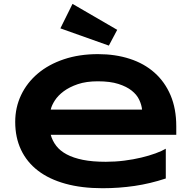

<svg xmlns="http://www.w3.org/2000/svg" viewBox="-20 -973 1008 1011"><path d="M853 -33.2Q770.5 -5.9 688.2 6.1Q606 18.1 520 18.1Q410.2 18.1 324.5 -5.6Q238.8 -29.3 180.2 -74.2Q121.6 -119.1 90.8 -184.1Q60.1 -249 60.1 -331.1Q60.1 -407.2 91.1 -472.4Q122.1 -537.6 179 -585.7Q235.8 -633.8 316.4 -660.9Q397 -688 496.1 -688Q587.4 -688 663.3 -663.3Q739.3 -638.7 793.7 -590.3Q848.1 -542 878.2 -471.2Q908.2 -400.4 908.2 -308.1V-263.2H247.1Q255.9 -231.4 276.1 -205.1Q296.4 -178.7 331.1 -160.2Q365.7 -141.6 416.3 -131.3Q466.8 -121.1 537.1 -121.1Q586.9 -121.1 634.8 -127.2Q682.6 -133.3 724.1 -143.3Q765.6 -153.3 799.1 -165.5Q832.5 -177.7 853 -189.9ZM728 -396Q725.6 -420.9 713.1 -447.5Q700.7 -474.1 673.8 -495.6Q647 -517.1 603.5 -531Q560.1 -544.9 495.1 -544.9Q434.1 -544.9 389.6 -529.8Q345.2 -514.6 315.2 -492.2Q285.2 -469.7 268.6 -443.8Q252 -418 247.1 -396ZM361.8 -952.6 597.2 -815.9 553.2 -732.9 297.9 -823.7Z"/></svg>

Font: REH Gaming
Style: Gaming
Weight: 700
Designer: Astigmatic (AOETI)
Foundry: Astigmatic (AOETI)
Version: Version 1.001 2011